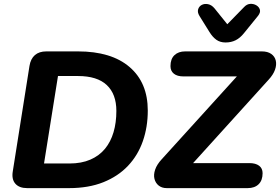

<svg xmlns="http://www.w3.org/2000/svg" viewBox="-20 -970 1444 990"><path d="M120 0Q79 0 59 -23Q39 -46 46 -87L132 -630Q138 -667 160 -686Q182 -705 219 -705H382Q554 -705 648 -624.5Q742 -544 742 -400Q742 -315 716.5 -242Q691 -169 640 -115Q589 -61 513 -30.5Q437 0 336 0ZM207 -127H338Q400 -127 446 -147Q492 -167 521.5 -203Q551 -239 565.5 -288.5Q580 -338 580 -398Q580 -485 530.5 -531.5Q481 -578 382 -578H279ZM840 0Q815 0 798.5 -13Q782 -26 776.5 -47.5Q771 -69 780 -95.5Q789 -122 814 -149L1244 -623L1246 -576H926Q894 -576 876.5 -590Q859 -604 859 -629Q859 -666 879.5 -685.5Q900 -705 935 -705H1330Q1360 -705 1378.5 -692Q1397 -679 1402 -657.5Q1407 -636 1398 -610.5Q1389 -585 1365 -559L934 -83L930 -129H1266Q1298 -129 1316 -115.5Q1334 -102 1334 -77Q1334 -40 1313.5 -20Q1293 0 1257 0ZM1143 -751Q1115 -751 1095.5 -765Q1076 -779 1060 -805L1009 -887Q997 -906 1001.5 -921.5Q1006 -937 1020 -944.5Q1034 -952 1052.5 -948.5Q1071 -945 1086 -927L1152 -845L1239 -934Q1253 -949 1270.5 -950Q1288 -951 1302 -942.5Q1316 -934 1320 -920Q1324 -906 1311 -889L1238 -799Q1218 -774 1195 -762.5Q1172 -751 1143 -751Z"/></svg>

Font: Nunito ExtraLight ExtraBold
Style: Italic
Weight: 800
Italic angle: -9°
Version: Version 3.602